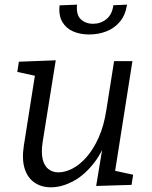

<svg xmlns="http://www.w3.org/2000/svg" viewBox="-20 -788 645 817"><path d="M199.3 9Q157.9 9.7 127.8 -10.5Q97.6 -30.7 85.1 -70Q72.6 -109.4 81.2 -166.7L130.9 -481.5L138.9 -463.5L53.6 -481.9L60.3 -525.4L217.2 -531.4L161.3 -182.5Q154.9 -139.9 161.4 -111.5Q167.9 -83.2 185.5 -68.9Q203.2 -54.6 229.1 -54.6Q256.8 -54.6 287.7 -70.4Q318.7 -86.2 347.8 -119Q376.9 -151.8 399.5 -201.9Q422.2 -252 432.8 -321.3L465.5 -528H543.5L467.9 -48.2L457.2 -63.9L546.5 -44.5L539.8 -1.3L389.2 3.3L421.9 -194.5L446 -231.4Q421 -146.4 379.2 -93.5Q337.3 -40.7 290.2 -16.2Q243 8.4 199.3 9ZM359.3 -641.3Q321.3 -641.3 291.2 -654.3Q261.2 -667.3 245.2 -694.7Q229.2 -722.1 233.2 -765.2L307.8 -768.2Q303.5 -725.5 323.8 -706.1Q344.1 -686.8 376.1 -686.8Q408.1 -686.8 432.6 -706.3Q457.1 -725.8 462.4 -765.8L520.6 -768.2Q513.9 -724.1 490.4 -695.9Q466.8 -667.7 432.6 -654.5Q398.4 -641.3 359.3 -641.3Z"/></svg>

Font: Bitter Thin
Style: Italic
Weight: 100
Italic angle: -9°
Designer: Sol Matas, and Bitter project Authors
Foundry: Sol Matas
Version: Version 2.002